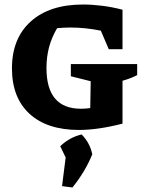

<svg xmlns="http://www.w3.org/2000/svg" viewBox="-20 -566 650 851"><path d="M330 10Q189 10 111 -61.5Q33 -133 33 -263Q33 -396 116.5 -471Q200 -546 348 -546Q387 -546 432 -540.5Q477 -535 523 -523V-348H462L427 -430Q359 -444 291 -444Q263 -444 233 -441Q209 -400 197.5 -357Q186 -314 186 -264Q186 -84 339 -84Q358 -84 380 -87L382 -206L294 -228V-282H588V-233Q574 -226 559 -220Q544 -214 523 -208V-18Q414 10 330 10ZM255 259 271 132 247 82Q289 42 342 30Q379 68 389 118Q357 196 301 265Z"/></svg>

Font: Piazzolla SC
Style: Bold
Weight: 700
Designer: Juan Pablo del Peral
Foundry: Huerta Tipografica
Version: Version 1.330